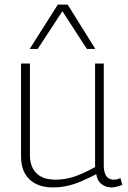

<svg xmlns="http://www.w3.org/2000/svg" viewBox="-20 -810 560 840"><path d="M210 10Q168 10 137 -5.5Q106 -21 89 -51Q72 -81 72 -125V-532H111V-130Q111 -81 139 -52.5Q167 -24 223 -24Q254 -24 282.5 -31Q311 -38 339 -50.5Q367 -63 396 -79V-532H434V-88Q434 -64 440 -49.5Q446 -35 456 -29.5Q466 -24 477 -24Q492 -24 507 -31L515 -1Q507 2 499 4.5Q491 7 483 8.5Q475 10 467 10Q444 10 425 -4Q406 -18 401 -48Q370 -32 339.5 -18.5Q309 -5 277.5 2.5Q246 10 210 10ZM110 -596 233 -790H276L397 -596H360L253 -761L145 -596Z"/></svg>

Font: Georama ExtraCondensed Thin ExtraLight
Style: Regular
Weight: 250
Version: Version 1.001